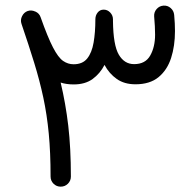

<svg xmlns="http://www.w3.org/2000/svg" viewBox="-20 -641 711 697"><path d="M200.2 36.6Q185.1 36.6 174.3 25.9Q163.6 15.1 163.6 0Q163.6 -87.4 157 -156.2Q150.4 -225.1 137.2 -286.9Q124 -348.6 104.2 -412.8Q84.5 -477.1 58.1 -554.2Q53.2 -568.4 60.1 -582.3Q66.9 -596.2 80.6 -601.1Q94.2 -605.5 107.9 -599.1Q107.9 -599.1 108.4 -599.1Q108.4 -599.1 108.4 -599.1Q122.6 -592.8 127.4 -578.6Q153.3 -505.4 172.4 -468.8Q191.4 -432.1 209 -419.9Q226.6 -407.7 247.1 -407.7Q279.8 -407.7 296.6 -428.7Q313.5 -449.7 319.8 -486.6Q326.2 -523.4 326.2 -570.8Q326.2 -585 334.5 -595.5Q342.8 -606 356.4 -606Q370.1 -606 380.1 -595.5Q390.1 -585 390.1 -570.8Q390.1 -567.4 390.1 -564.9Q391.1 -476.6 411.4 -442.4Q431.6 -408.2 466.8 -408.2Q507.8 -408.2 525.4 -439.5Q543 -470.7 543 -515.1Q543 -543.5 539.6 -581.5Q538.6 -596.7 548.6 -608.2Q558.6 -619.6 573.7 -620.6Q588.4 -621.6 599.6 -611.8Q610.8 -602.1 612.3 -586.9Q613.8 -569.3 614.5 -556.2Q615.2 -543 615.2 -528.3Q615.2 -474.1 601.1 -430.4Q586.9 -386.7 555.4 -360.8Q523.9 -335 471.7 -335Q431.6 -335 404.1 -354.2Q376.5 -373.5 359.4 -405.3Q343.3 -374 316.2 -354.2Q289.1 -334.5 247.6 -334.5Q221.2 -334.5 200.2 -341.3Q218.3 -265.6 227.8 -184.6Q237.3 -103.5 237.3 0Q237.3 15.1 226.6 25.9Q215.8 36.6 200.2 36.6Z"/></svg>

Font: Mikhak-DS1-FD Regular
Style: Regular
Weight: 400
Designer: Amin Abedi
Version: Version 3.2